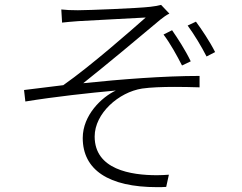

<svg xmlns="http://www.w3.org/2000/svg" viewBox="-20 -741 996 789"><path d="M687.1 -616.8 652 -599.1C680 -562.1 707 -512.8 728 -471.9L763.8 -489C741.8 -535.2 709.2 -584.9 687.1 -616.8ZM785.2 -652 751.1 -636C779.1 -598 807.9 -549.7 828.8 -508.9L864 -527C842 -571 807.2 -622.2 785.2 -652ZM231.9 -702.1 235.1 -648.1C250 -650.2 276.3 -652 301.1 -654.1C343 -657 535.9 -666.2 578.8 -669C518.8 -616.1 354 -470.9 240.1 -391C193.2 -384.9 130 -377.1 78.8 -371.1L84.2 -323.9C206.3 -343.8 345.9 -359 456 -369C398.1 -342 320 -268.1 320 -174C320 -43 426.1 28.1 626.1 28.1C638.1 28.1 649.9 28.1 663 27L674 -23.1C659.1 -22 643.1 -21 625 -21C518.1 -21 369 -44 369 -180C369 -275.2 468 -362.2 563.9 -377.1C599.1 -382.1 646 -383.9 698.9 -383.9C730.8 -383.9 764.9 -383.2 800.1 -382.1V-429C653.1 -429 476.2 -415.1 322.1 -399.1C404.1 -464.1 566.8 -599.1 638.8 -660.2C648.8 -668.3 666.2 -681.1 676.1 -685L642 -720.9C632.1 -718 616.1 -715.2 598 -713.1C547.9 -707 340.9 -698.9 300.1 -698.9C272 -698.9 251.1 -699.9 231.9 -702.1Z"/></svg>

Font: Karasuma Gothic
Style: Light
Weight: 300
Designer: Rasmus Andersson / Ryoko Nishizuka
Foundry: rsms
Version: Version 1.00